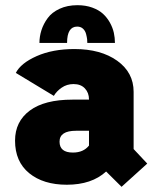

<svg xmlns="http://www.w3.org/2000/svg" viewBox="-20 -701 610 740"><path d="M132 -535.5Q132 -560.5 139.8 -584.8Q147.5 -609 163.8 -631.2Q180 -653.5 209.8 -667.2Q239.5 -681 278.5 -681Q310 -681 335.5 -671.8Q361 -662.5 377 -647.8Q393 -633 403.8 -613.5Q414.5 -594 418.8 -574.5Q423 -555 423 -535.5H316.5Q316.5 -542.5 315.8 -549.8Q315 -557 311.8 -569.8Q308.5 -582.5 299.8 -590.5Q291 -598.5 277.5 -598.5Q238.5 -598.5 238.5 -535.5ZM448.5 19 389 -40Q333.5 11 237.5 11Q147 11 92.5 -33.5Q38 -78 38 -159Q38 -232.5 94.8 -274.8Q151.5 -317 259 -317H323V-317.5Q323 -343.5 307.2 -360.2Q291.5 -377 263.5 -377Q237.5 -377 217.5 -363Q197.5 -349 187.5 -331.5L41 -420Q60 -457.5 121.5 -484.8Q183 -512 267 -512Q368.5 -512 431.8 -466.8Q495 -421.5 495 -347V-126.5L547.5 -70.5ZM261 -113Q301.5 -113 323 -140V-197H273Q209.5 -197 209.5 -155Q209.5 -113 261 -113Z"/></svg>

Font: League Mono Narrow ExtraBold
Style: Regular
Weight: 800
Width: 3
Designer: Tyler Finck
Foundry: The League of Moveable Type / Tyler Finck
Version: Version 2.210